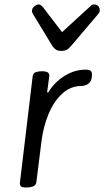

<svg xmlns="http://www.w3.org/2000/svg" viewBox="-20 -826 467 860"><path d="M96 14Q82 14 75.5 10Q69 6 69 -6L126 -482Q128 -499 140.5 -503Q153 -507 170 -507Q184 -507 192.5 -502.5Q201 -498 201 -487L191 -412H196Q224 -458 269 -486Q314 -514 363 -514Q382 -514 387 -508Q392 -502 392 -493Q392 -470 383.5 -459Q375 -448 364 -444.5Q353 -441 346 -441Q295 -441 257 -405Q219 -369 196.5 -313Q174 -257 166 -195L143 -11Q141 5 127 9.5Q113 14 96 14ZM255 -598Q239 -598 230 -604Q221 -610 214 -621L129 -761Q123 -771 123 -776Q123 -788 133 -797Q143 -806 153 -806Q163 -806 173 -793L258 -682L388 -801Q393 -806 402 -806Q413 -806 420 -798.5Q427 -791 427 -780Q427 -773 423 -767L306 -629Q300 -622 288.5 -610Q277 -598 255 -598Z"/></svg>

Font: Kite One
Style: Regular
Weight: 400
Designer: Eduardo Rodriguez Tunni
Foundry: Eduardo Rodriguez Tunni
Version: Version 1.002; ttfautohint (v1.8.4.7-5d5b);gftools[0.9.23]